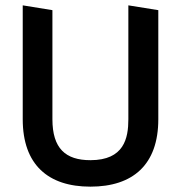

<svg xmlns="http://www.w3.org/2000/svg" viewBox="-20 -688 677 718"><path d="M318 10C477 10 572 -72 572 -242V-650L460 -668V-242C460 -171 444 -89 318 -89C225 -89 176 -133 176 -242V-650L65 -668V-242C65 -72 160 10 318 10Z"/></svg>

Font: All Genders v4
Style: Regular
Weight: 400
Designer: Rassam Alawdi
Foundry: Rassam Art
Version: Version 3.100;FEAKit 1.0